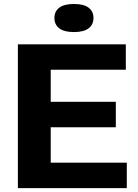

<svg xmlns="http://www.w3.org/2000/svg" viewBox="-20 -968 712 988"><path d="M241 -131H632.5V0H72V-740H627.5V-609H241V-444H576V-313H241ZM260 -875.5Q260 -909.5 285 -928.5Q310 -947.5 360.5 -947.5Q411 -947.5 436 -928.5Q461 -909.5 461 -875.5Q461 -841.5 436 -822.2Q411 -803 360.5 -803Q310 -803 285 -822.2Q260 -841.5 260 -875.5Z"/></svg>

Font: Encode Sans Semi Expanded
Style: Bold
Weight: 700
Width: 6
Designer: Multiple Designers
Foundry: Impallari Type
Version: Version 2.000